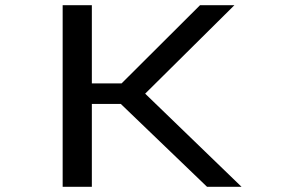

<svg xmlns="http://www.w3.org/2000/svg" viewBox="-20 -720 1090 740"><path d="M778 0 445.5 -319.5H334V0H221.5V-700H334V-398.5H448.5L751 -700H883.5L539.5 -359L911 0Z"/></svg>

Font: League Mono Extended
Style: Regular
Weight: 400
Width: 9
Designer: Tyler Finck
Foundry: The League of Moveable Type / Tyler Finck
Version: Version 2.210